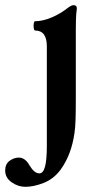

<svg xmlns="http://www.w3.org/2000/svg" viewBox="-114 -451 377 742"><path d="M-16 271Q-44 271 -69 253.5Q-94 236 -94 208Q-94 183 -77 170.5Q-60 158 -41 158Q-30 158 -19.5 165Q-9 172 0 188Q9 203 18.5 211Q28 219 38 219Q53 219 60 193Q67 167 67 112V-272Q67 -333 22 -333Q18 -333 16.5 -342Q15 -351 16.5 -360Q18 -369 22 -369Q51 -369 85.5 -383.5Q120 -398 150 -422Q157 -427 161.5 -429Q166 -431 171 -431Q183 -431 183 -418Q180 -396 179.5 -374.5Q179 -353 179 -333V-68Q179 -22 178 10Q177 42 174 62Q168 105 154.5 140.5Q141 176 120 205Q93 241 54.5 256Q16 271 -16 271Z"/></svg>

Font: Junicode VF
Style: Regular
Weight: 400
Designer: Peter S. Baker
Version: Version 2.213